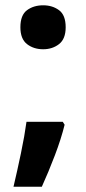

<svg xmlns="http://www.w3.org/2000/svg" viewBox="-20 -576 325 725"><path d="M57 -473Q57 -519 82 -537.5Q107 -556 143 -556Q178 -556 203 -537.5Q228 -519 228 -473Q228 -429 203 -409.5Q178 -390 143 -390Q107 -390 82 -409.5Q57 -429 57 -473ZM224 -105Q211 -52 187 11Q163 74 138 129H31Q45 70 59 3Q73 -64 80 -116H217Z"/></svg>

Font: Noto Sans Hanifi Rohingya
Style: Bold
Weight: 700
Designer: Monotype Design Team and DaltonMaag
Foundry: Google LLC
Version: Version 2.102; ttfautohint (v1.8.4.7-5d5b)